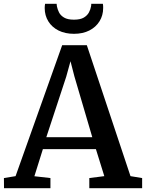

<svg xmlns="http://www.w3.org/2000/svg" viewBox="-30 -985 764 1005"><path d="M51.5 -63 295.5 -748.5H424.5L653 -63L714 -53V0H437.5V-53L516 -63L472 -204.5H194.5L150 -62.5L234 -53V0H-9L-9.5 -53ZM453 -267 359.5 -585 339 -664.5 316.5 -583 212.5 -267ZM357 -808Q311 -808 276.5 -825.2Q242 -842.5 223 -873.2Q204 -904 204 -943Q204 -949 204.5 -954.5Q205 -960 206 -965H266.5Q266.5 -962.5 267 -959Q267.5 -955.5 268 -951.5Q271 -936 279 -920Q287 -904 305.5 -893Q324 -882 357 -882Q390.5 -882 408.8 -893Q427 -904 435.5 -920Q444 -936 446.5 -951.5Q447.5 -955.5 447.5 -959Q447.5 -962.5 447.5 -965H508.5Q509.5 -960 509.8 -954.5Q510 -949 510 -943Q510 -904.5 491 -873.8Q472 -843 437.8 -825.5Q403.5 -808 357 -808Z"/></svg>

Font: Merriweather 20pt SemiBold
Style: Regular
Weight: 600
Version: Version 2.100